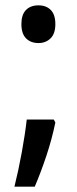

<svg xmlns="http://www.w3.org/2000/svg" viewBox="-20 -566 288 718"><path d="M60 -476Q60 -511 77 -528.5Q94 -546 124 -546Q153 -546 170 -528.5Q187 -511 187 -476Q187 -440 169 -422.5Q151 -405 124 -405Q95 -405 77.5 -422.5Q60 -440 60 -476ZM187 -108Q174 -45 153.5 16.5Q133 78 110 132H34Q49 72 61.5 3.5Q74 -65 80 -119H181Z"/></svg>

Font: Noto Sans Ethiopic Condensed Medium
Style: Regular
Weight: 500
Width: 3
Designer: Monotype Design Team
Foundry: Monotype Imaging Inc.
Version: Version 2.102; ttfautohint (v1.8.4.7-5d5b)